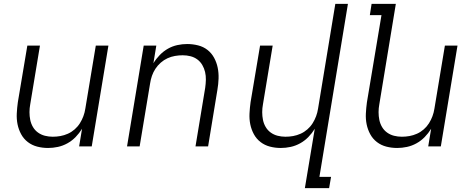

<svg xmlns="http://www.w3.org/2000/svg" viewBox="-20 -755 2440 990"><path d="M228 8Q199 8 172 1Q145 -6 123.5 -22.5Q102 -39 89 -63Q76 -87 70.5 -114Q65 -141 66.5 -170Q68 -199 72 -228L121 -520H186L136 -218Q132 -197 132 -176.5Q132 -156 136 -136.5Q140 -117 150 -100Q160 -83 176 -71.5Q192 -60 211.5 -55Q231 -50 252 -50Q272 -50 291.5 -53.5Q311 -57 330 -65.5Q349 -74 365 -88Q381 -102 392 -119.5Q403 -137 410 -156Q417 -175 420 -195L474 -520H539L453 0H388L403 -91Q389 -68 370 -48.5Q351 -29 327.5 -16Q304 -3 278.5 2.5Q253 8 228 8Z M635 0 721 -520H786L771 -429Q785 -452 804 -471.5Q823 -491 846 -504Q869 -517 894.5 -522.5Q920 -528 945 -528Q974 -528 1001.5 -521Q1029 -514 1050 -497.5Q1071 -481 1084 -457Q1097 -433 1102.5 -406Q1108 -379 1107 -350Q1106 -321 1101 -292L1053 0H988L1038 -302Q1041 -323 1041.5 -343.5Q1042 -364 1037.5 -383.5Q1033 -403 1023 -420Q1013 -437 997.5 -448.5Q982 -460 962.5 -465Q943 -470 922 -470Q902 -470 882 -466.5Q862 -463 843.5 -454.5Q825 -446 809 -432Q793 -418 781.5 -400.5Q770 -383 763.5 -364Q757 -345 754 -325L700 0Z M1552 215 1603 -91Q1589 -68 1570 -48.5Q1551 -29 1527.5 -16Q1504 -3 1478.5 2.5Q1453 8 1428 8Q1399 8 1372 1Q1345 -6 1323.5 -22.5Q1302 -39 1289 -63Q1276 -87 1270.5 -114Q1265 -141 1266.5 -170Q1268 -199 1272 -228L1321 -520H1386L1336 -218Q1332 -197 1332 -176.5Q1332 -156 1336 -136.5Q1340 -117 1350 -100Q1360 -83 1376 -71.5Q1392 -60 1411.5 -55Q1431 -50 1452 -50Q1472 -50 1491.5 -53.5Q1511 -57 1530 -65.5Q1549 -74 1565 -88Q1581 -102 1592 -119.5Q1603 -137 1610 -156Q1617 -175 1620 -195L1709 -735H1774L1627 157H1687L1677 215Z M2028 8Q1999 8 1972 1Q1945 -6 1923.5 -22.5Q1902 -39 1889 -63Q1876 -87 1870.5 -114Q1865 -141 1866.5 -170Q1868 -199 1872 -228L1947 -677H1887L1896 -735H2021L1936 -218Q1932 -197 1932 -176.5Q1932 -156 1936 -136.5Q1940 -117 1950 -100Q1960 -83 1976 -71.5Q1992 -60 2011.5 -55Q2031 -50 2052 -50Q2072 -50 2091.5 -53.5Q2111 -57 2130 -65.5Q2149 -74 2165 -88Q2181 -102 2192 -119.5Q2203 -137 2210 -156Q2217 -175 2220 -195L2274 -520H2339L2253 0H2188L2203 -91Q2189 -68 2170 -48.5Q2151 -29 2127.5 -16Q2104 -3 2078.5 2.5Q2053 8 2028 8Z"/></svg>

Font: Iosevka Light Extended Oblique
Style: Regular
Weight: 300
Width: 7
Italic angle: -9°
Monospace: yes
Designer: Belleve Invis
Foundry: Belleve Invis
Version: Version 32.5.0; ttfautohint (v1.8.4)